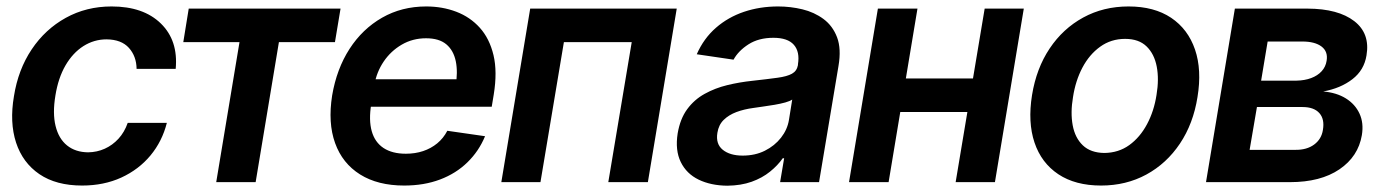

<svg xmlns="http://www.w3.org/2000/svg" viewBox="-20 -573 4346 604"><path d="M238.3 10.7Q156.7 10.7 104 -25.1Q51.3 -61 30.5 -124.5Q9.8 -188 23.9 -270.5Q37.1 -354 79.6 -417.5Q122.1 -481 186.8 -516.8Q251.5 -552.7 331.1 -552.7Q431.2 -552.7 486.1 -499Q541 -445.3 532.7 -356.4H409.7Q409.2 -396 385.5 -422.4Q361.8 -448.7 315.4 -449.2Q275.9 -449.2 242.4 -428Q209 -406.7 186 -367.2Q163.1 -327.6 154.3 -272.5Q145 -216.8 154.8 -176.8Q164.6 -136.7 190.9 -115.5Q217.3 -94.2 257.3 -93.8Q285.2 -94.2 309.6 -105.2Q334 -116.2 352.8 -136.7Q371.6 -157.2 381.8 -186.5H504.9Q490.2 -128.4 453.4 -84Q416.5 -39.6 361.6 -14.4Q306.6 10.7 238.3 10.7Z M556.6 -440.4 573.7 -545.9H1051.3L1033.7 -440.4H857.4L784.2 0H660.2L733.4 -440.4Z M1251.5 10.7Q1168.5 10.7 1112.8 -24.2Q1057.1 -59.1 1034.2 -122.8Q1011.2 -186.5 1024.9 -272.9Q1039.1 -356.4 1079.6 -419.2Q1120.1 -481.9 1181.9 -517.3Q1243.7 -552.7 1320.8 -552.7Q1371.6 -552.7 1415.3 -536.1Q1459 -519.5 1489.5 -485.6Q1520 -451.7 1532.5 -399.4Q1544.9 -347.2 1533.2 -275.4L1526.9 -237.3H1079.1L1093.8 -323.7H1477.5L1413.1 -300.3Q1420.9 -346.2 1413.8 -380.4Q1406.7 -414.6 1384 -433.6Q1361.3 -452.6 1320.3 -452.6Q1278.3 -452.6 1243.9 -432.6Q1209.5 -412.6 1187 -379.4Q1164.6 -346.2 1157.7 -305.7L1147.9 -245.6Q1139.6 -195.3 1149.4 -160.4Q1159.2 -125.5 1186.5 -107.4Q1213.9 -89.4 1256.8 -89.4Q1286.1 -89.4 1311 -97.7Q1335.9 -106 1355.5 -122.1Q1375 -138.2 1387.2 -161.6L1505.9 -144.5Q1486.3 -97.2 1450.4 -62.3Q1414.6 -27.3 1364.3 -8.3Q1314 10.7 1251.5 10.7Z M1557.1 0 1647.9 -545.9H2108.9L2018.1 0H1893.6L1967.3 -440.4H1753.9L1680.2 0Z M2268.1 11.2Q2216.3 10.7 2178 -7.8Q2139.6 -26.4 2121.6 -63.2Q2103.5 -100.1 2111.8 -153.3Q2119.6 -199.2 2141.8 -229.5Q2164.1 -259.8 2196.8 -277.8Q2229.5 -295.9 2267.8 -305.2Q2306.2 -314.5 2346.7 -318.8Q2395.5 -324.2 2425.8 -328.4Q2456.1 -332.5 2471.4 -341.1Q2486.8 -349.6 2490.2 -368.2V-370.6Q2496.6 -410.2 2477.3 -432.1Q2458 -454.1 2413.1 -454.1Q2366.7 -454.1 2334.7 -433.6Q2302.7 -413.1 2287.6 -385.3L2171.9 -402.3Q2193.8 -452.1 2232.2 -485.6Q2270.5 -519 2320.6 -535.9Q2370.6 -552.7 2427.7 -552.7Q2466.8 -552.7 2504.2 -543.7Q2541.5 -534.7 2570.6 -513.2Q2599.6 -491.7 2613.3 -455.6Q2627 -419.4 2617.7 -365.2L2556.6 0H2434.1L2446.8 -75.2H2442.4Q2426.8 -52.7 2402.3 -33Q2377.9 -13.2 2344.5 -1.2Q2311 10.7 2268.1 11.2ZM2316.4 -83.5Q2355.5 -83.5 2386.2 -98.9Q2417 -114.3 2437 -139.9Q2457 -165.5 2461.9 -195.8L2472.2 -259.8Q2465.3 -254.9 2450.4 -250.7Q2435.5 -246.6 2417 -243.4Q2398.4 -240.2 2380.6 -237.8Q2362.8 -235.4 2350.1 -233.4Q2320.8 -229.5 2296.6 -220.5Q2272.5 -211.4 2256.6 -195.8Q2240.7 -180.2 2236.8 -155.3Q2231 -120.1 2253.7 -101.8Q2276.4 -83.5 2316.4 -83.5Z M3079.6 -326.2 3062 -220.7H2772.5L2789.1 -326.2ZM2866.2 -545.9 2775.4 0H2650.9L2741.7 -545.9ZM3200.7 -545.9 3109.9 0H2986.3L3077.6 -545.9Z M3443.8 10.7Q3362.8 10.7 3309.3 -24.9Q3255.9 -60.5 3234.4 -124.5Q3212.9 -188.5 3226.6 -273.9Q3240.2 -357.9 3282 -420.4Q3323.7 -482.9 3387.5 -517.8Q3451.2 -552.7 3530.3 -552.7Q3610.8 -552.7 3664.1 -517.1Q3717.3 -481.4 3739.3 -417.2Q3761.2 -353 3747.1 -267.6Q3733.9 -184.1 3691.9 -121.3Q3649.9 -58.6 3586.2 -23.9Q3522.5 10.7 3443.8 10.7ZM3454.1 -91.8Q3499 -92.3 3532.7 -116.7Q3566.4 -141.1 3588.4 -182.4Q3610.4 -223.6 3618.2 -274.4Q3626.5 -323.7 3618.9 -363.5Q3611.3 -403.3 3586.9 -427Q3562.5 -450.7 3519.5 -450.7Q3475.1 -450.7 3440.9 -426Q3406.7 -401.4 3385 -360.1Q3363.3 -318.8 3355.5 -267.6Q3347.2 -218.8 3354.5 -179Q3361.8 -139.2 3386.5 -115.7Q3411.1 -92.3 3454.1 -91.8Z M3773.9 0 3864.7 -545.9H4093.8Q4189.9 -545.4 4240.2 -506.6Q4290.5 -467.8 4278.8 -398.9Q4271.5 -352.5 4234.6 -324Q4197.8 -295.4 4142.6 -285.2Q4184.6 -281.7 4213.9 -263.4Q4243.2 -245.1 4256.8 -215.6Q4270.5 -186 4264.2 -147.9Q4252.9 -80.6 4193.6 -40.3Q4134.3 0 4038.1 0ZM3911.1 -101.6H4054.7Q4090.8 -101.1 4114 -118.2Q4137.2 -135.3 4141.6 -164.1Q4147.5 -198.2 4130.4 -217.3Q4113.3 -236.3 4077.6 -236.3H3934.1ZM3947.3 -319.3H4058.6Q4084.5 -319.8 4104.7 -327.4Q4125 -335 4137.7 -348.9Q4150.4 -362.8 4153.3 -381.8Q4158.2 -410.6 4137.5 -426.5Q4116.7 -442.4 4076.7 -442.4H3967.8Z"/></svg>

Font: Inter Tight SemiBold
Style: Italic
Weight: 600
Italic angle: -9.39999°
Designer: Rasmus Andersson
Foundry: rsms
Version: Version 3.004